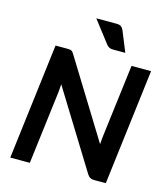

<svg xmlns="http://www.w3.org/2000/svg" viewBox="-123 -943 902 1038"><g transform="rotate(15 328.0 -424.0)"><path d="M177.2 -648.4Q185.1 -648.4 190.7 -647.7Q196.3 -647 200.4 -645Q204.6 -643.1 208 -639.2Q211.4 -635.3 215.3 -628.9L482.4 -195.8Q483.4 -210.4 484.6 -223.9Q485.8 -237.3 487.3 -248.5L537.1 -648.4H646.5L566.9 0H502.9Q488.8 0 479.5 -4.9Q470.2 -9.8 462.9 -21.5L195.8 -454.1Q194.8 -441.9 194.1 -431.2Q193.4 -420.4 192.4 -410.6L141.6 0H32.2L111.8 -648.4ZM398.9 -847.7Q417.5 -847.7 425.8 -841.3Q434.1 -835 439.5 -822.8L486.3 -708H418Q404.8 -708 396.7 -711.9Q388.7 -715.8 381.3 -724.6L286.6 -847.7Z"/></g></svg>

Font: Carlito
Style: Bold Italic
Weight: 700
Italic angle: -7°
Designer: Lukasz Dziedzic
Foundry: tyPoland Lukasz Dziedzic
Version: Version 1.104